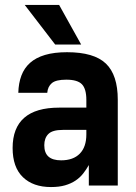

<svg xmlns="http://www.w3.org/2000/svg" viewBox="-20 -750 550 776"><path d="M186 6Q114 6 72.5 -34Q31 -74 31 -152Q31 -233 78 -274Q125 -315 219 -315H329V-346Q329 -391 311 -409.5Q293 -428 248 -428Q206 -428 189.5 -414Q173 -400 171 -375H54Q55 -414 66.5 -444.5Q78 -475 101.5 -496Q125 -517 162 -528Q199 -539 251 -539Q360 -539 408 -493Q456 -447 456 -347V0H339V-83Q329 -65 316 -48.5Q303 -32 285 -20Q267 -8 243 -1Q219 6 186 6ZM227 -102Q276 -102 302.5 -129Q329 -156 329 -207V-225H234Q192 -225 175.5 -208.5Q159 -192 159 -163Q159 -132 176 -117Q193 -102 227 -102ZM80 -730H219L308 -570H203Z"/></svg>

Font: Golos UI VF
Style: Regular
Weight: 400
Designer: A.Korolkova, Vitaly Kuzmin
Foundry: ParaType Ltd
Version: Version 2.000